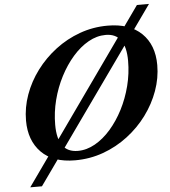

<svg xmlns="http://www.w3.org/2000/svg" viewBox="-65 -938 1015 1144"><g transform="rotate(-5 443.0 -366.5)"><path d="M69 147.5 797 -879.5H869L139 147.5ZM350 10.5Q218 10.5 148.2 -60.5Q78.5 -131.5 78.5 -250.5Q78.5 -329 105.8 -404.8Q133 -480.5 182.5 -546.8Q232 -613 298.8 -663.8Q365.5 -714.5 445 -743.2Q524.5 -772 611.5 -772Q743 -772 814.8 -702.5Q886.5 -633 886.5 -512.5Q886.5 -435 859.2 -359.2Q832 -283.5 782.8 -216.8Q733.5 -150 666.2 -98.8Q599 -47.5 518.8 -18.5Q438.5 10.5 350 10.5ZM371 -44Q423.5 -44 474 -72.5Q524.5 -101 568 -150.8Q611.5 -200.5 644.8 -265.2Q678 -330 696.8 -403.5Q715.5 -477 715.5 -552.5Q715.5 -718 595.5 -718Q542.5 -718 492 -689.5Q441.5 -661 397.8 -611Q354 -561 320.5 -496.2Q287 -431.5 268.2 -358.2Q249.5 -285 249.5 -210.5Q249.5 -44 371 -44Z"/></g></svg>

Font: Libre Caslon Text
Style: Italic
Weight: 400
Italic angle: -22.583°
Designer: Pablo Impallari, Rodrigo Fuenzalida, Katja Schimmel
Foundry: Pablo Impallari, Rodrigo Fuenzalida
Version: Version 2.000